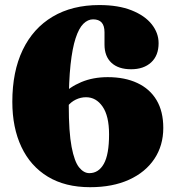

<svg xmlns="http://www.w3.org/2000/svg" viewBox="-20 -740 712 779"><path d="M383 -719.5Q460.5 -719.5 514.2 -698Q568 -676.5 595.8 -641.2Q623.5 -606 623.5 -565Q623.5 -514.5 593.2 -486.8Q563 -459 512 -459Q460.5 -459 432.2 -485.2Q404 -511.5 404 -559V-609Q404 -635.5 392.5 -648.5Q381 -661.5 357.5 -661.5Q336.5 -661.5 318.2 -643.5Q300 -625.5 286.8 -585Q273.5 -544.5 266.2 -477.5Q259 -410.5 259 -313Q259 -204 270.5 -144Q282 -84 301 -60.8Q320 -37.5 342.5 -37.5Q380 -37.5 401.2 -75.2Q422.5 -113 422.5 -195Q422.5 -269.5 396.2 -307.5Q370 -345.5 329 -345.5Q307.5 -345.5 287.8 -336Q268 -326.5 254.2 -309Q240.5 -291.5 235 -268L199.5 -285.5Q203 -322 232.2 -354.2Q261.5 -386.5 309.5 -406.8Q357.5 -427 417 -427Q486.5 -427 537.2 -403.2Q588 -379.5 615.2 -333.8Q642.5 -288 642.5 -221Q642.5 -149.5 606.2 -95.2Q570 -41 503.5 -10.8Q437 19.5 345.5 19.5Q244.5 19.5 174 -23.2Q103.5 -66 66.8 -144Q30 -222 30 -327Q30 -449.5 72.2 -537.5Q114.5 -625.5 193.8 -672.5Q273 -719.5 383 -719.5Z"/></svg>

Font: Fraunces Black
Style: Regular
Weight: 900
Version: Version 1.000;[b76b70a41]